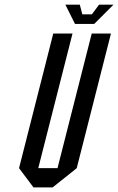

<svg xmlns="http://www.w3.org/2000/svg" viewBox="-20 -812 512 832"><path d="M210.8 -666.7H294.2L145.8 -83.3H229.2L377.5 -666.7H460.8L312.5 -83.3L208.3 0H125L62.5 -83.3ZM305 -708.3 263.3 -791.7H325.8L336.7 -750H378.3L409.2 -791.7H471.7L388.3 -708.3Z"/></svg>

Font: Yulong
Style: Italic
Weight: 400
Italic angle: -14.25°
Designer: GGBotNet
Foundry: f0n7.com
Version: 1.00